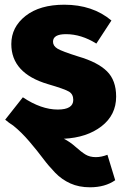

<svg xmlns="http://www.w3.org/2000/svg" viewBox="-20 -571 525 815"><path d="M387 96Q410 96 436 86L469 194Q426 224 362 224Q315 224 278.5 207.5Q242 191 214 162Q186 133 162.5 101.5Q139 70 105 30Q71 -10 36 -38Q17 -50 2 -63L77 -158Q155 -106 225 -106Q291 -106 291 -147Q291 -171 273 -182Q255 -193 183 -214Q28 -260 28 -384Q28 -456 88.5 -503.5Q149 -551 253 -551Q373 -551 453 -484L389 -386Q325 -426 260 -426Q205 -426 205 -394Q205 -376 224 -364.5Q243 -353 313 -331Q395 -307 434 -268.5Q473 -230 473 -161Q473 -83 411 -35Q349 13 251 18Q277 31 301 52.5Q325 74 343 85Q361 96 387 96Z"/></svg>

Font: FiraGO ExtraBold
Style: Regular
Weight: 800
Designer: bBox Type
Foundry: bBox Type GmbH
Version: Version 1.001;PS 001.001;hotconv 1.0.88;makeotf.lib2.5.64775